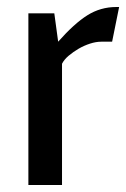

<svg xmlns="http://www.w3.org/2000/svg" viewBox="-20 -528 361 548"><path d="M320 -508 300 -409H269Q254 -409 237 -403.5Q220 -398 204.5 -389Q189 -380 176 -369Q163 -358 157 -346V0H61V-490H135L146 -409Q192 -461 229.5 -484.5Q267 -508 312 -508Z"/></svg>

Font: Cabin
Style: Regular
Weight: 400
Designer: Pablo Impallari
Foundry: Pablo Impallari
Version: Version 1.007